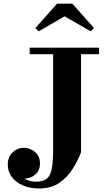

<svg xmlns="http://www.w3.org/2000/svg" viewBox="-20 -1014 598 1064"><path d="M338 -923.5 194.5 -840.5 176 -858.5 296 -993.5H381L501 -858.5L482.5 -840.5ZM144.5 -750H529V-713.5H429V-170Q410.5 -122 381.2 -76Q352 -30 307.2 0.2Q262.5 30.5 196.5 30.5Q145.5 30.5 106.2 13.2Q67 -4 45 -34Q23 -64 23 -101.5Q23 -144 49.8 -169.5Q76.5 -195 112.5 -195Q144.5 -195 173 -172.5Q201.5 -150 201.5 -108Q201.5 -68.5 175.2 -46.5Q149 -24.5 114.5 -24Q146 -7 179.5 -7Q219 -7 239.5 -23.8Q260 -40.5 267.2 -80.5Q274.5 -120.5 274.5 -190V-713.5H144.5Z"/></svg>

Font: Bodoni* 06pt
Style: Bold
Weight: 700
Version: Version 2.3